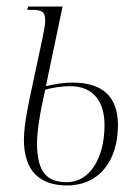

<svg xmlns="http://www.w3.org/2000/svg" viewBox="-20 -556 422 586"><path d="M185 10C283 10 340 -66 340 -174C340 -261 293 -304 201 -304C179 -304 148 -300 120 -293L171 -536H66L63 -526H77C109 -526 118 -519 118 -493C118 -482 115 -467 110 -441L78 -291C70 -253 53 -180 53 -130C53 -34 101 10 185 10ZM184 0C127 0 93 -26 93 -119C93 -155 102 -212 118 -282C140 -289 172 -293 194 -293C265 -293 299 -246 299 -174C299 -78 257 0 184 0Z"/></svg>

Font: Noto Serif Display ExtraCondensed ExtraLight
Style: Italic
Weight: 200
Width: 2
Italic angle: -12°
Designer: Monotype Design Team
Foundry: Monotype Imaging Inc.
Version: Version 2.009